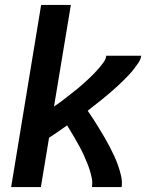

<svg xmlns="http://www.w3.org/2000/svg" viewBox="-20 -755 640 775"><path d="M25 0 146 -735H266L198 -325Q211 -334 223 -342.5Q235 -351 246.5 -360.5Q258 -370 270 -379Q282 -388 293.5 -397.5Q305 -407 316 -417Q327 -427 338 -437Q349 -447 359.5 -458Q370 -469 379.5 -480Q389 -491 398 -503.5Q407 -516 409 -530H550Q548 -515 539 -502Q530 -489 520.5 -476.5Q511 -464 500 -452.5Q489 -441 478 -430Q467 -419 455.5 -408.5Q444 -398 432 -387.5Q420 -377 408 -367Q396 -357 383.5 -347Q371 -337 358.5 -327.5Q346 -318 334 -308Q346 -291 357.5 -273Q369 -255 380 -237Q391 -219 401.5 -201Q412 -183 422 -164Q432 -145 441 -125.5Q450 -106 457 -86Q464 -66 469 -44Q474 -22 471 0H351Q354 -18 350.5 -35.5Q347 -53 342 -69Q337 -85 330.5 -100.5Q324 -116 317 -131.5Q310 -147 302 -161.5Q294 -176 285.5 -191Q277 -206 268.5 -220Q260 -234 251 -249Q233 -236 214.5 -223.5Q196 -211 178 -199L145 0Z"/></svg>

Font: Iosevka Curly Extended Oblique
Style: Bold
Weight: 700
Width: 7
Italic angle: -9°
Monospace: yes
Designer: Belleve Invis
Foundry: Belleve Invis
Version: Version 11.1.0; ttfautohint (v1.8.3)